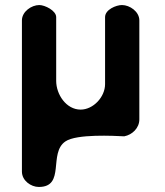

<svg xmlns="http://www.w3.org/2000/svg" viewBox="-20 -541 655 762"><path d="M136 -521C105 -521 67 -495 67 -460V140C67 176 103 201 134 201C241 201 171 66 240 20C284 -10 433 -2 473 0C505 -6 533 -33 533 -67V-460C533 -495 495 -521 464 -521C441 -521 397 -503 397 -473V-207C397 -156 350 -106 300 -106C243 -106 203 -166 203 -220V-473C203 -499 158 -521 136 -521Z"/></svg>

Font: Asimov Print
Style: Regular
Weight: 500
Designer: Google
Version: Version 2.000980: 2014